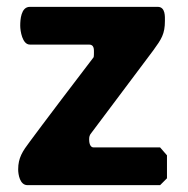

<svg xmlns="http://www.w3.org/2000/svg" viewBox="-20 -540 548 560"><path d="M33 -46C33 -31 38 0 60 0H447L467 -20V-87L447 -110H253C242 -110 240 -125 240 -133C240 -141 241 -146 247 -153L427 -393C451 -426 461 -441 461 -479C461 -491 463 -520 440 -520H67C41 -520 39 -482 39 -465C39 -450 45 -410 67 -410H240C255 -410 254 -395 254 -387C254 -385 254 -375 253 -373C225 -337 94 -164 67 -127C46 -99 33 -80 33 -46Z"/></svg>

Font: Asimov Print
Style: C
Weight: 500
Designer: Google
Version: Version 2.000980: 2014